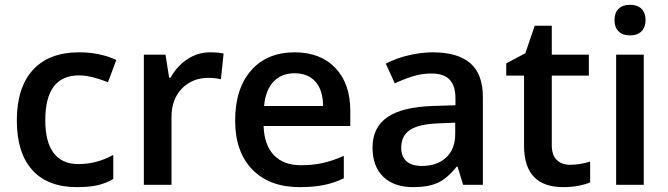

<svg xmlns="http://www.w3.org/2000/svg" viewBox="-20 -767 2774 797"><path d="M299.8 9.8Q177.2 9.8 113.5 -61.8Q49.8 -133.3 49.8 -267.1Q49.8 -403.3 116.5 -476.6Q183.1 -549.8 309.1 -549.8Q394.5 -549.8 462.9 -518.1L428.2 -425.8Q355.5 -454.1 308.1 -454.1Q168 -454.1 168 -268.1Q168 -177.2 202.9 -131.6Q237.8 -85.9 305.2 -85.9Q381.8 -85.9 450.2 -124V-23.9Q419.4 -5.9 384.5 2Q349.6 9.8 299.8 9.8Z M851.1 -549.8Q885.7 -549.8 908.2 -544.9L897 -438Q872.6 -443.8 846.2 -443.8Q777.3 -443.8 734.6 -398.9Q691.9 -354 691.9 -282.2V0H577.1V-540H667L682.1 -444.8H688Q714.8 -493.2 758.1 -521.5Q801.3 -549.8 851.1 -549.8Z M1224.1 9.8Q1098.1 9.8 1027.1 -63.7Q956.1 -137.2 956.1 -266.1Q956.1 -398.4 1022 -474.1Q1087.9 -549.8 1203.1 -549.8Q1310.1 -549.8 1372.1 -484.9Q1434.1 -419.9 1434.1 -306.2V-244.1H1074.2Q1076.7 -165.5 1116.7 -123.3Q1156.7 -81.1 1229.5 -81.1Q1277.3 -81.1 1318.6 -90.1Q1359.9 -99.1 1407.2 -120.1V-26.9Q1365.2 -6.8 1322.3 1.5Q1279.3 9.8 1224.1 9.8ZM1203.1 -462.9Q1148.4 -462.9 1115.5 -428.2Q1082.5 -393.6 1076.2 -327.1H1321.3Q1320.3 -394 1289.1 -428.5Q1257.8 -462.9 1203.1 -462.9Z M1902.3 0 1879.4 -75.2H1875.5Q1836.4 -25.9 1796.9 -8.1Q1757.3 9.8 1695.3 9.8Q1615.7 9.8 1571 -33.2Q1526.4 -76.2 1526.4 -154.8Q1526.4 -238.3 1588.4 -280.8Q1650.4 -323.2 1777.3 -327.1L1870.6 -330.1V-358.9Q1870.6 -410.6 1846.4 -436.3Q1822.3 -461.9 1771.5 -461.9Q1730 -461.9 1691.9 -449.7Q1653.8 -437.5 1618.7 -420.9L1581.5 -502.9Q1625.5 -525.9 1677.7 -537.8Q1730 -549.8 1776.4 -549.8Q1879.4 -549.8 1931.9 -504.9Q1984.4 -460 1984.4 -363.8V0ZM1731.4 -78.1Q1793.9 -78.1 1831.8 -113Q1869.6 -147.9 1869.6 -210.9V-257.8L1800.3 -254.9Q1719.2 -252 1682.4 -227.8Q1645.5 -203.6 1645.5 -153.8Q1645.5 -117.7 1667 -97.9Q1688.5 -78.1 1731.4 -78.1Z M2345.7 -83Q2387.7 -83 2429.7 -96.2V-9.8Q2410.6 -1.5 2380.6 4.2Q2350.6 9.8 2318.4 9.8Q2155.3 9.8 2155.3 -162.1V-453.1H2081.5V-503.9L2160.6 -545.9L2199.7 -660.2H2270.5V-540H2424.3V-453.1H2270.5V-164.1Q2270.5 -122.6 2291.3 -102.8Q2312 -83 2345.7 -83Z M2652.3 0H2537.6V-540H2652.3ZM2530.8 -683.1Q2530.8 -713.9 2547.6 -730.5Q2564.5 -747.1 2595.7 -747.1Q2626 -747.1 2642.8 -730.5Q2659.7 -713.9 2659.7 -683.1Q2659.7 -653.8 2642.8 -637Q2626 -620.1 2595.7 -620.1Q2564.5 -620.1 2547.6 -637Q2530.8 -653.8 2530.8 -683.1Z"/></svg>

Font: f2_56222          
Style: Regular
Weight: 600
Foundry: Ascender Corporation
Version: Version 1.10